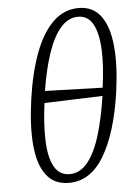

<svg xmlns="http://www.w3.org/2000/svg" viewBox="-55 -813 608 865"><g transform="rotate(-5 249.0 -380.5)"><path d="M222 10Q156 10 120 -37Q84 -84 76 -171Q68 -258 85 -379Q102 -499 135 -587Q168 -675 217.5 -723Q267 -771 333 -771Q398 -771 433.5 -723Q469 -675 477.5 -587Q486 -499 469 -378Q443 -197 381.5 -93.5Q320 10 222 10ZM410 -404Q424 -503 420.5 -576.5Q417 -650 394.5 -691Q372 -732 327 -732Q282 -732 247.5 -691.5Q213 -651 189 -579Q165 -507 150 -412ZM229 -29Q275 -29 309.5 -71Q344 -113 367.5 -189Q391 -265 406 -367L143 -358Q130 -260 133 -186Q136 -112 159 -70.5Q182 -29 229 -29Z"/></g></svg>

Font: Noto Serif Condensed Light
Style: Italic
Weight: 300
Width: 3
Italic angle: -12°
Designer: Monotype Design Team
Foundry: Monotype Imaging Inc.
Version: Version 2.014; ttfautohint (v1.8.4.7-5d5b)